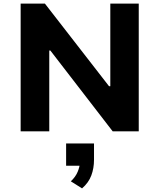

<svg xmlns="http://www.w3.org/2000/svg" viewBox="-20 -725 881 1060"><path d="M94 0V-705H228L582 -249H589V-705H746V0H602L258 -446H252V0ZM433 315 371 276Q397 252 409 223Q421 194 421 171L452 190H345V67H499V157Q499 204 484 244Q469 284 433 315Z"/></svg>

Font: Nunito Sans 6pt ExtraBold
Style: Regular
Weight: 800
Version: Version 3.101;gftools[0.9.27]